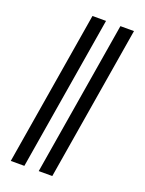

<svg xmlns="http://www.w3.org/2000/svg" viewBox="-176 -905 852 1130"><g transform="rotate(20 250.0 -340.0)"><path d="M215 143 375 -823H460L300 143ZM40 143 200 -823H285L125 143Z"/></g></svg>

Font: Iosevka Curly Semibold
Style: Italic
Weight: 600
Italic angle: -9°
Monospace: yes
Designer: Belleve Invis
Foundry: Belleve Invis
Version: Version 22.1.2; ttfautohint (v1.8.4)